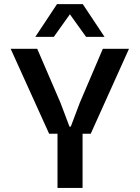

<svg xmlns="http://www.w3.org/2000/svg" viewBox="-20 -919 683 939"><path d="M220.2 -265.1 32.2 -680.2H162.1L275.9 -416L319.8 -299.8H326.2L370.1 -416L482.9 -680.2H610.8L423.8 -265.1H383.8V0H261.2V-265.1ZM152.8 -738.8 258.8 -898.9H384.8L491.2 -738.8H400.9L321.8 -849.1L243.2 -738.8Z"/></svg>

Font: TASA Orbiter Text SemiBold
Style: Regular
Weight: 600
Designer: Weizhong Zhang
Version: Version 1.000;Glyphs 3.1.2 (3151)